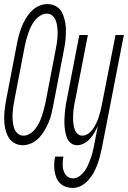

<svg xmlns="http://www.w3.org/2000/svg" viewBox="-40 -702 629 944"><path d="M72 12Q47 12 27.5 -0.5Q8 -13 -2 -34Q-12 -55 -16 -78Q-20 -101 -19.5 -125.5Q-19 -150 -15.5 -175Q-12 -200 -7 -225L43 -485Q47 -506 52.5 -527Q58 -548 66 -568.5Q74 -589 86 -609.5Q98 -630 114 -646.5Q130 -663 150.5 -672.5Q171 -682 192 -682Q211 -682 227.5 -675Q244 -668 254.5 -655.5Q265 -643 271 -626.5Q277 -610 280.5 -592.5Q284 -575 284 -556.5Q284 -538 283 -519.5Q282 -501 279 -482.5Q276 -464 272 -445L222 -185Q218 -164 213 -143Q208 -122 199.5 -101.5Q191 -81 179 -60.5Q167 -40 151 -23.5Q135 -7 114 2.5Q93 12 72 12ZM75 -35Q92 -35 107 -44.5Q122 -54 133.5 -68.5Q145 -83 152.5 -98.5Q160 -114 165.5 -130Q171 -146 175 -162Q179 -178 183 -194L233 -454Q237 -472 239.5 -490Q242 -508 243 -526Q244 -544 242.5 -561Q241 -578 236.5 -594.5Q232 -611 220 -623Q208 -635 190 -635Q174 -635 158.5 -625.5Q143 -616 131.5 -601.5Q120 -587 112.5 -571.5Q105 -556 99.5 -540Q94 -524 89.5 -508Q85 -492 82 -476L32 -216Q28 -198 25.5 -180Q23 -162 22 -144Q21 -126 22.5 -109Q24 -92 28.5 -75.5Q33 -59 45.5 -47Q58 -35 75 -35ZM318 222Q300 222 284 216.5Q268 211 256 199.5Q244 188 237.5 172.5Q231 157 228.5 139.5Q226 122 226.5 104.5Q227 87 231 68H272Q269 80 268.5 92Q268 104 268.5 115.5Q269 127 272.5 137.5Q276 148 282.5 157Q289 166 298.5 170.5Q308 175 320 175Q336 175 350.5 164.5Q365 154 375.5 139.5Q386 125 392.5 110Q399 95 405 79Q411 63 415 47Q419 31 422 16L441 -82Q433 -65 423.5 -49Q414 -33 402 -19.5Q390 -6 373 3Q356 12 340 12Q322 12 309 2Q296 -8 290 -22.5Q284 -37 281 -53.5Q278 -70 277 -86.5Q276 -103 277 -120.5Q278 -138 279.5 -155Q281 -172 284 -189.5Q287 -207 291 -225L350 -530H392L331 -216Q328 -202 325.5 -189Q323 -176 321.5 -163Q320 -150 319.5 -137Q319 -124 319.5 -111.5Q320 -99 322 -86.5Q324 -74 328.5 -62.5Q333 -51 342.5 -43Q352 -35 365 -35Q380 -35 394 -45Q408 -55 417.5 -69Q427 -83 434 -97.5Q441 -112 445.5 -127Q450 -142 454 -157Q458 -172 461 -188L528 -530H569L461 25Q457 45 451.5 66Q446 87 438.5 107.5Q431 128 420.5 147Q410 166 394.5 183.5Q379 201 359 211.5Q339 222 318 222Z"/></svg>

Font: Lode Dark Term
Style: Italic
Weight: 400
Italic angle: -11°
Monospace: yes
Designer: Belleve Invis
Foundry: Belleve Invis
Version: Version 29.2.0